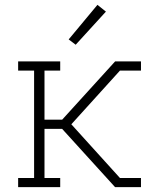

<svg xmlns="http://www.w3.org/2000/svg" viewBox="-20 -774 640 794"><path d="M55 0V-38H121V-482H55V-520H229V-482H164V-279H237L456 -520H563V-482H476L275 -260L476 -38H563V0H456L237 -241H164V-38H229V0ZM293 -589 264 -611 383 -754 418 -726Z"/></svg>

Font: Iosevka Etoile Extralight
Style: Regular
Weight: 200
Designer: Belleve Invis
Foundry: Belleve Invis
Version: Version 22.1.2; ttfautohint (v1.8.4)